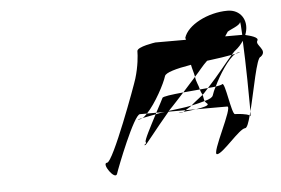

<svg xmlns="http://www.w3.org/2000/svg" viewBox="-38 -984 753 515"><g transform="rotate(-5 338.0 -727.0)"><path d="M234 -556C217 -556 252 -506 258 -524C263 -540 317 -678 333 -678H352C376 -703 403 -754 409 -774C412 -783 439 -791 481 -798C483 -787 487 -776 489 -765C502 -779 512 -793 525 -805C556 -809 577 -812 592 -815C597 -820 600 -824 603 -826C612 -833 619 -841 625 -850C628 -790 629 -694 629 -660C643 -715 658 -803 669 -803C691 -820 656 -835 664 -847C670 -856 645 -862 633 -865L635 -871C645 -904 626 -934 591 -934C538 -934 482 -905 472 -871C472 -870 474 -868 473 -866H391C391 -866 341 -859 341 -847C341 -835 339 -807 329 -774C324 -757 250 -556 234 -556ZM339 -667C327 -665 323 -664 329 -664C332 -664 335 -665 339 -667ZM339 -667C343 -669 347 -673 352 -678H377C377 -677 375 -675 375 -674C361 -671 348 -669 339 -667ZM340 -594C343 -594 370 -631 410 -678H456C460 -681 467 -684 473 -689C455 -685 432 -683 411 -680C426 -695 439 -710 454 -726C423 -723 398 -720 397 -716C396 -713 387 -697 377 -678H400C388 -677 381 -675 375 -674C359 -643 339 -606 342 -602C346 -597 332 -594 340 -594ZM454 -726 489 -765C490 -752 497 -741 499 -730C485 -729 468 -727 454 -726ZM450 -674C440 -673 432 -672 441 -672C442 -672 449 -673 450 -674ZM450 -674 456 -678H484C470 -676 460 -675 450 -674ZM473 -689C480 -696 493 -705 505 -715C507 -708 507 -702 509 -698C498 -695 488 -692 473 -689ZM499 -730C500 -725 503 -719 505 -715C511 -720 515 -726 521 -732C512 -731 508 -731 499 -730ZM484 -678H568C584 -678 514 -553 530 -553C546 -553 595 -616 611 -616C616 -616 621 -630 626 -649C619 -654 594 -656 587 -656C578 -656 568 -745 560 -739C558 -737 552 -736 542 -734C537 -725 534 -717 532 -711C530 -706 524 -702 509 -698C511 -694 515 -691 516 -690C520 -685 503 -681 484 -678ZM521 -732C550 -763 576 -797 592 -815C595 -816 599 -816 602 -817C582 -805 556 -764 542 -734C537 -733 531 -733 521 -732ZM579 -866C584 -873 586 -877 587 -878C596 -884 619 -891 622 -900C623 -902 624 -888 625 -866ZM602 -817C613 -819 618 -820 612 -820C609 -820 606 -819 602 -817ZM629 -660C628 -651 629 -646 628 -647C627 -648 627 -649 626 -649C627 -652 628 -656 629 -660Z"/></g></svg>

Font: bitstorm
Style: suextobl
Weight: 400
Version: Version 0.2